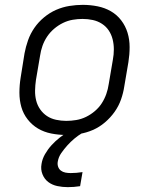

<svg xmlns="http://www.w3.org/2000/svg" viewBox="-20 -548 640 791"><path d="M252 8Q252 8 252 8Q252 8 252 8Q221 8 191 2Q161 -4 136.5 -18.5Q112 -33 94 -56Q76 -79 68 -107Q60 -135 60 -166Q60 -197 65 -228L81 -328Q86 -355 95.5 -382Q105 -409 121.5 -433Q138 -457 161.5 -476.5Q185 -496 211.5 -507.5Q238 -519 266 -523.5Q294 -528 321 -528Q321 -528 321 -528Q321 -528 321 -528Q352 -528 382 -522Q412 -516 437 -501.5Q462 -487 479.5 -464Q497 -441 505.5 -413Q514 -385 514 -354Q514 -323 509 -292L492 -192Q488 -165 478.5 -138Q469 -111 452 -87Q435 -63 412 -43.5Q389 -24 362.5 -12.5Q336 -1 308 3.5Q280 8 252 8ZM253 -50Q273 -50 294 -53.5Q315 -57 334.5 -66.5Q354 -76 371 -90.5Q388 -105 399.5 -123Q411 -141 418 -161Q425 -181 428 -202L445 -302Q449 -323 449 -344.5Q449 -366 444 -386Q439 -406 428 -422.5Q417 -439 400 -450Q383 -461 362.5 -465.5Q342 -470 320 -470Q300 -470 279.5 -466.5Q259 -463 239.5 -453.5Q220 -444 203 -429.5Q186 -415 174 -397Q162 -379 155 -359Q148 -339 145 -318L128 -218Q125 -197 124.5 -175.5Q124 -154 129 -134Q134 -114 145.5 -97.5Q157 -81 173.5 -70Q190 -59 211 -54.5Q232 -50 253 -50ZM259 223Q237 223 216 218.5Q195 214 179 202Q163 190 155 170Q147 150 151 128Q154 107 165.5 87Q177 67 192.5 50Q208 33 226.5 18.5Q245 4 265 -7L267 -8H320L319 0Q302 10 286.5 23Q271 36 257.5 51Q244 66 232.5 82.5Q221 99 218 118Q216 129 219.5 139Q223 149 231 155Q239 161 249.5 163Q260 165 271 165Q283 165 295 164Q307 163 320 161L310 219Q297 221 284.5 222Q272 223 259 223Z"/></svg>

Font: Iosevka SS04 Lt Ex Obl
Style: Regular
Weight: 300
Width: 7
Italic angle: -9°
Monospace: yes
Designer: Belleve Invis
Foundry: Belleve Invis
Version: Version 19.0.0; ttfautohint (v1.8.4)